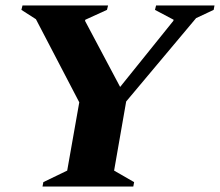

<svg xmlns="http://www.w3.org/2000/svg" viewBox="-20 -680 802 700"><path d="M135 0 138 -16 225 -58 269 -307 111 -610 58 -644 62 -660H374L370 -644L291 -608L290 -604L418 -363L612 -604L613 -608L545 -644L549 -660H762L759 -644L695 -614L440 -310L396 -58L469 -16L466 0Z"/></svg>

Font: Spectral ExtraBold
Style: Italic
Weight: 800
Italic angle: -10°
Designer: Jean-Baptiste Levee
Foundry: Production Type
Version: Version 2.001